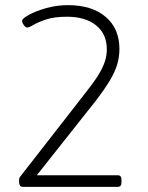

<svg xmlns="http://www.w3.org/2000/svg" viewBox="-20 -726 575 746"><path d="M69 0Q60 0 57 -6.5Q54 -13 54 -22Q54 -27 54.5 -31Q55 -35 58 -39L315 -369Q346 -408 363 -436Q380 -464 387.5 -487Q395 -510 395 -534Q395 -594 353.5 -627.5Q312 -661 240 -661Q191 -661 159.5 -650.5Q128 -640 110.5 -629.5Q93 -619 85 -619Q80 -619 73 -628Q66 -637 66 -645Q66 -654 92.5 -668.5Q119 -683 159.5 -694.5Q200 -706 244 -706Q337 -706 390.5 -660.5Q444 -615 444 -536Q444 -505 435.5 -476Q427 -447 407 -413.5Q387 -380 351 -333L123 -45H438Q452 -45 452 -27V-18Q452 0 438 0Z"/></svg>

Font: Asap ExtraLight
Style: Regular
Weight: 200
Designer: Pablo Cosgaya
Foundry: Omnibus-Type
Version: Version 3.001; ttfautohint (v1.8.4.7-5d5b)